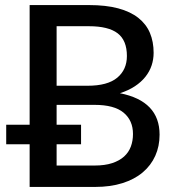

<svg xmlns="http://www.w3.org/2000/svg" viewBox="-20 -738 698 758"><path d="M353.5 -84.5Q394 -84.5 422.8 -94Q451.5 -103.5 469.8 -120Q488 -136.5 496.5 -159.2Q505 -182 505 -209Q505 -262.5 468 -293.2Q431 -324 353.5 -324H203.5V-245.5H300V-168.5H203.5V-84.5ZM203.5 -399.5H326Q404.5 -399.5 442.8 -431.2Q481 -463 481 -517Q481 -578.5 444.5 -606.5Q408 -634.5 331 -634.5H203.5ZM331 -718Q398.5 -718 446.8 -705Q495 -692 526 -667.5Q557 -643 571.8 -608.2Q586.5 -573.5 586.5 -529.5Q586.5 -503.5 578.5 -479.5Q570.5 -455.5 554 -434.8Q537.5 -414 512.5 -397.5Q487.5 -381 453.5 -370Q610 -339 610 -206.5Q610 -160.5 593 -122.8Q576 -85 543.5 -57.5Q511 -30 463.5 -15Q416 0 355.5 0H97V-168.5H4.5V-245.5H97V-718Z"/></svg>

Font: Lato 2
Style: Regular
Weight: 500
Designer: Lukasz Dziedzic with Adam Twardoch and Botio Nikoltchev
Foundry: tyPoland Lukasz Dziedzic
Version: Version 2.015; 2015-08-06; http://www.latofonts.com/